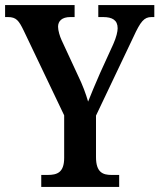

<svg xmlns="http://www.w3.org/2000/svg" viewBox="-21 -734 626 754"><path d="M141 0H447V-47H417C384 -47 356 -56 356 -117V-280L503 -589C531 -650 545 -667 574 -667H585V-714H365V-667H384C420 -667 441 -655 441 -623C441 -610 436 -588 424 -561L372 -447C353 -404 337 -365 325 -335C316 -366 304 -399 285 -438L221 -576C214 -591 207 -614 207 -629C207 -651 222 -667 255 -667H272V-714H-1V-667H10C43 -667 53 -653 72 -614L231 -281V-114C231 -56 203 -47 166 -47H141Z"/></svg>

Font: Noto Serif Condensed Semi
Style: Regular
Weight: 600
Width: 3
Designer: Monotype Design Team
Foundry: Monotype Imaging Inc.
Version: Version 1.002